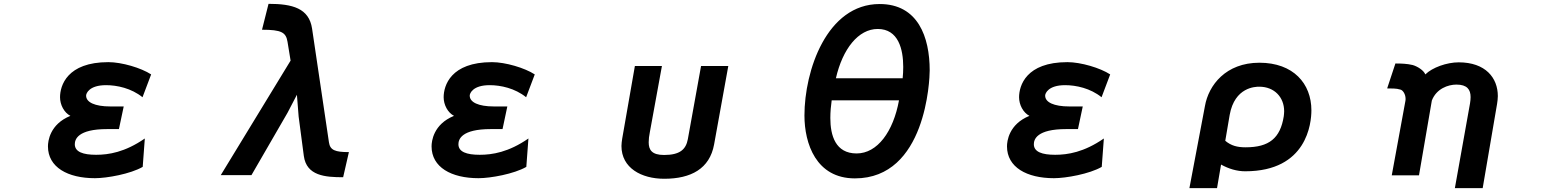

<svg xmlns="http://www.w3.org/2000/svg" viewBox="-20 -861 8040 1001"><path d="M724 9 735 -139C631 -67 546 -54 481 -54C413 -54 370 -69 370 -109C370 -134 385 -188 539 -188H600L625 -306H555C474 -306 429 -328 429 -362V-363C429 -374 445 -417 533 -417C590 -417 665 -401 723 -354L768 -473C716 -507 615 -537 545 -537C329 -537 293 -414 293 -354C293 -315 314 -274 347 -257C239 -213 230 -124 230 -98C230 11 333 68 475 68C537 68 660 46 724 9Z M1769 63 1799 -68C1727 -68 1701 -78 1695 -119L1607 -712C1591 -818 1505 -841 1380 -841L1346 -706C1448 -706 1471 -692 1479 -643L1495 -545L1131 52H1291L1479 -273L1528 -367L1537 -253L1564 -48C1578 56 1676 63 1769 63Z M2724 9 2735 -139C2631 -67 2546 -54 2481 -54C2413 -54 2370 -69 2370 -109C2370 -134 2385 -188 2539 -188H2600L2625 -306H2555C2474 -306 2429 -328 2429 -362V-363C2429 -374 2445 -417 2533 -417C2590 -417 2665 -401 2723 -354L2768 -473C2716 -507 2615 -537 2545 -537C2329 -537 2293 -414 2293 -354C2293 -315 2314 -274 2347 -257C2239 -213 2230 -124 2230 -98C2230 11 2333 68 2475 68C2537 68 2660 46 2724 9Z M3635 -517 3566 -135C3556 -82 3525 -53 3442 -53C3378 -53 3362 -80 3362 -119C3362 -135 3364 -153 3368 -172L3431 -517H3290L3224 -139C3222 -125 3220 -113 3220 -100C3220 15 3324 71 3443 71C3582 71 3680 19 3703 -108L3777 -517Z M4437 69C4808 69 4827 -445 4827 -494C4827 -668 4766 -840 4566 -840C4290 -840 4174 -492 4174 -259C4174 -112 4235 69 4437 69ZM4316 -338H4667C4637 -174 4554 -61 4446 -61C4336 -61 4309 -154 4309 -246C4309 -278 4312 -310 4316 -338ZM4686 -453H4338C4373 -606 4455 -710 4556 -710C4664 -710 4689 -604 4689 -512C4689 -491 4688 -471 4686 -453Z M5724 9 5735 -139C5631 -67 5546 -54 5481 -54C5413 -54 5370 -69 5370 -109C5370 -134 5385 -188 5539 -188H5600L5625 -306H5555C5474 -306 5429 -328 5429 -362V-363C5429 -374 5445 -417 5533 -417C5590 -417 5665 -401 5723 -354L5768 -473C5716 -507 5615 -537 5545 -537C5329 -537 5293 -414 5293 -354C5293 -315 5314 -274 5347 -257C5239 -213 5230 -124 5230 -98C5230 11 5333 68 5475 68C5537 68 5660 46 5724 9Z M6368 -127 6391 -262C6417 -407 6525 -409 6545 -409C6624 -409 6675 -354 6675 -281C6675 -273 6674 -264 6673 -255C6655 -140 6596 -93 6474 -93C6431 -93 6399 -101 6368 -127ZM6262 -308 6181 120H6325L6346 -3C6386 19 6428 32 6472 32C6795 32 6817 -220 6817 -286C6817 -425 6723 -534 6546 -534C6371 -534 6281 -417 6262 -308Z M7644 -322 7565 120H7710L7785 -319C7787 -333 7789 -346 7789 -360C7789 -455 7725 -536 7585 -536C7523 -536 7447 -509 7411 -473C7403 -494 7370 -515 7345 -522C7316 -529 7285 -530 7255 -530L7212 -400C7275 -400 7266 -396 7281 -394C7294 -391 7308 -370 7308 -346C7308 -342 7308 -338 7307 -334L7236 53H7378L7445 -337C7469 -399 7530 -420 7573 -420C7629 -420 7647 -394 7647 -355C7647 -345 7646 -334 7644 -322Z"/></svg>

Font: LINE Seed JP_OTF Bold
Style: Regular
Weight: 700
Designer: LINE & Fontrix & Fontworks
Version: Version 1.009